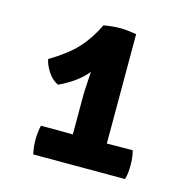

<svg xmlns="http://www.w3.org/2000/svg" viewBox="-74 -823 567 578"><g transform="rotate(15 210.0 -534.5)"><path d="M283.5 -365.5H177.5V-528Q177.5 -539 178.8 -558.5Q180 -578 181.2 -600Q182.5 -622 182 -639.5L181.5 -746.5Q195 -749 208 -750.2Q221 -751.5 233 -751.5Q245.5 -751.5 256.8 -750.2Q268 -749 283.5 -746.5ZM128.5 -406Q138 -406 153.8 -405.8Q169.5 -405.5 177.5 -405.5H283.5Q292 -405.5 309.5 -405.8Q327 -406 336 -406H364Q367 -395.5 368.2 -383.8Q369.5 -372 369.5 -361Q369.5 -351 368.5 -339.2Q367.5 -327.5 364 -316.5H78Q75.5 -328 74.2 -339Q73 -350 73 -361Q73 -371 74.2 -383.2Q75.5 -395.5 78 -406ZM47 -605.5Q101.5 -638 131 -670.2Q160.5 -702.5 181.5 -746.5L217.5 -679Q203.5 -625.5 174.8 -593.8Q146 -562 95.5 -538.5Q77 -547 63.8 -567Q50.5 -587 47 -605.5Z"/></g></svg>

Font: Signika Light SemiBold
Style: Regular
Weight: 600
Version: Version 2.003;gftools[0.9.32]